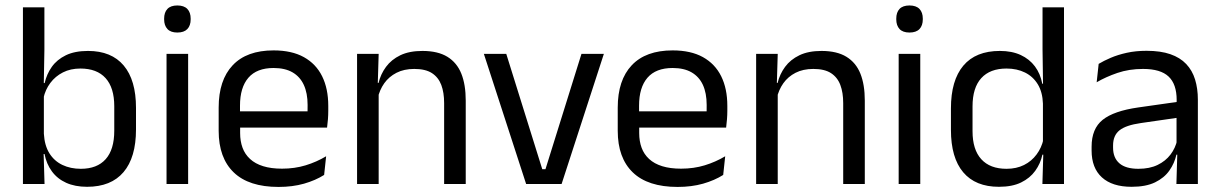

<svg xmlns="http://www.w3.org/2000/svg" viewBox="-20 -690 4570 720"><path d="M306.5 10.5Q261.5 10.5 228.2 -4.5Q195 -19.5 174.5 -47.5Q154 -75.5 147 -112.5H120L144.5 -188.5Q147 -144.5 165.2 -115.2Q183.5 -86 214 -71.5Q244.5 -57 283 -57Q344 -57 376.2 -93Q408.5 -129 408.5 -200V-291.5Q408.5 -361 376 -397Q343.5 -433 281.5 -433Q244.5 -433 216 -418.5Q187.5 -404 168.8 -379Q150 -354 143 -322L124.5 -378.5H147.5Q155 -412 174.2 -439.2Q193.5 -466.5 227 -482.8Q260.5 -499 310 -499Q398 -499 444 -444.2Q490 -389.5 490 -285.5V-204.5Q490 -99.5 443.2 -44.5Q396.5 10.5 306.5 10.5ZM147 0H66V-662.5H146.5V-503.5L144 -363.5L144.5 -348V-144L143.5 -118Z M685.5 0H604.5V-488H685.5ZM645 -568Q620 -568 607.8 -581.2Q595.5 -594.5 595.5 -617.5V-620Q595.5 -643.5 607.8 -656.5Q620 -669.5 645 -669.5Q670 -669.5 682.5 -656.5Q695 -643.5 695 -620V-617.5Q695 -594 682.5 -581Q670 -568 645 -568Z M1024.5 11Q913 11 856.5 -43.5Q800 -98 800 -199.5V-286.5Q800 -389.5 852.5 -445.2Q905 -501 1006 -501Q1074 -501 1119.5 -475.8Q1165 -450.5 1188 -404Q1211 -357.5 1211 -293V-275Q1211 -259 1209.8 -243Q1208.5 -227 1206.5 -211.5H1132Q1133 -235.5 1133.2 -257Q1133.5 -278.5 1133.5 -296.5Q1133.5 -341 1119.2 -371.8Q1105 -402.5 1076.8 -418.8Q1048.5 -435 1006 -435Q943 -435 911.5 -398.5Q880 -362 880 -294V-247.5L880.5 -237.5V-191Q880.5 -160.5 889.5 -136Q898.5 -111.5 917.8 -93.8Q937 -76 966.8 -66.8Q996.5 -57.5 1037.5 -57.5Q1085 -57.5 1126 -70Q1167 -82.5 1203 -104L1195.5 -34Q1163 -13.5 1120 -1.2Q1077 11 1024.5 11ZM1189.5 -211.5H842.5V-272.5H1189.5Z M1726.5 0H1645.5V-303.5Q1645.5 -343 1634.8 -371.5Q1624 -400 1599.8 -415.8Q1575.5 -431.5 1533.5 -431.5Q1495 -431.5 1466.8 -417Q1438.5 -402.5 1421 -377.8Q1403.5 -353 1396.5 -321.5L1382 -379H1399.5Q1407.5 -412 1427.5 -439.2Q1447.5 -466.5 1481.2 -482.8Q1515 -499 1564 -499Q1622 -499 1657.8 -477Q1693.5 -455 1710 -413.8Q1726.5 -372.5 1726.5 -312.5ZM1400 0H1319V-488H1400L1396.5 -371L1400 -366.5Z M2013.5 -55.5H2025.5L2160.5 -488H2244.5L2086 0H1953L1794.5 -488H1878.5Z M2521 11Q2409.5 11 2353 -43.5Q2296.5 -98 2296.5 -199.5V-286.5Q2296.5 -389.5 2349 -445.2Q2401.5 -501 2502.5 -501Q2570.5 -501 2616 -475.8Q2661.5 -450.5 2684.5 -404Q2707.5 -357.5 2707.5 -293V-275Q2707.5 -259 2706.2 -243Q2705 -227 2703 -211.5H2628.5Q2629.5 -235.5 2629.8 -257Q2630 -278.5 2630 -296.5Q2630 -341 2615.8 -371.8Q2601.5 -402.5 2573.2 -418.8Q2545 -435 2502.5 -435Q2439.5 -435 2408 -398.5Q2376.5 -362 2376.5 -294V-247.5L2377 -237.5V-191Q2377 -160.5 2386 -136Q2395 -111.5 2414.2 -93.8Q2433.5 -76 2463.2 -66.8Q2493 -57.5 2534 -57.5Q2581.5 -57.5 2622.5 -70Q2663.5 -82.5 2699.5 -104L2692 -34Q2659.5 -13.5 2616.5 -1.2Q2573.5 11 2521 11ZM2686 -211.5H2339V-272.5H2686Z M3223 0H3142V-303.5Q3142 -343 3131.2 -371.5Q3120.5 -400 3096.2 -415.8Q3072 -431.5 3030 -431.5Q2991.5 -431.5 2963.2 -417Q2935 -402.5 2917.5 -377.8Q2900 -353 2893 -321.5L2878.5 -379H2896Q2904 -412 2924 -439.2Q2944 -466.5 2977.8 -482.8Q3011.5 -499 3060.5 -499Q3118.5 -499 3154.2 -477Q3190 -455 3206.5 -413.8Q3223 -372.5 3223 -312.5ZM2896.5 0H2815.5V-488H2896.5L2893 -371L2896.5 -366.5Z M3431 0H3350V-488H3431ZM3390.5 -568Q3365.5 -568 3353.2 -581.2Q3341 -594.5 3341 -617.5V-620Q3341 -643.5 3353.2 -656.5Q3365.5 -669.5 3390.5 -669.5Q3415.5 -669.5 3428 -656.5Q3440.5 -643.5 3440.5 -620V-617.5Q3440.5 -594 3428 -581Q3415.5 -568 3390.5 -568Z M3726 10.5Q3638 10.5 3592 -44Q3546 -98.5 3546 -203V-283.5Q3546 -388.5 3592.5 -443.8Q3639 -499 3729.5 -499Q3774.5 -499 3807.5 -483.8Q3840.5 -468.5 3861 -441Q3881.5 -413.5 3888.5 -376H3915L3891 -301.5Q3889.5 -344.5 3871.8 -373.8Q3854 -403 3823.8 -418Q3793.5 -433 3754.5 -433Q3692.5 -433 3659.8 -397Q3627 -361 3627 -291V-198Q3627 -129 3659.8 -93Q3692.5 -57 3754.5 -57Q3791.5 -57 3820 -71.2Q3848.5 -85.5 3867.2 -110.8Q3886 -136 3893 -168L3913 -110H3889Q3882 -77 3862.2 -49.5Q3842.5 -22 3809.2 -5.8Q3776 10.5 3726 10.5ZM3970 0H3889L3892.5 -118L3891 -144V-348L3891.5 -365L3889.5 -503.5V-662.5H3970Z M4472 0H4391.5L4395 -118.5L4392 -131V-286.5L4392.5 -315Q4392.5 -374.5 4362.2 -403Q4332 -431.5 4266.5 -431.5Q4214 -431.5 4170.2 -416.5Q4126.5 -401.5 4092.5 -381.5L4100 -450.5Q4119 -462 4145.2 -473.2Q4171.5 -484.5 4205.2 -492Q4239 -499.5 4279.5 -499.5Q4332 -499.5 4368.8 -486.8Q4405.5 -474 4428.2 -450Q4451 -426 4461.5 -392Q4472 -358 4472 -316ZM4223.5 10.5Q4151 10.5 4112.2 -24.8Q4073.5 -60 4073.5 -125.5V-140Q4073.5 -207.5 4115.2 -240.8Q4157 -274 4248 -287L4402.5 -309L4407 -250L4258 -228.5Q4202 -220.5 4178 -201.2Q4154 -182 4154 -144.5V-136.5Q4154 -98 4177.8 -77.5Q4201.5 -57 4249 -57Q4291 -57 4321 -71.5Q4351 -86 4369.5 -110.5Q4388 -135 4394.5 -165L4407 -110H4391.5Q4384.5 -78 4365.2 -50.5Q4346 -23 4311.5 -6.2Q4277 10.5 4223.5 10.5Z"/></svg>

Font: Anek Devanagari
Style: Regular
Weight: 400
Designer: Kailash Malviya (Devanagari) & Yesha Goshar (Latin)
Foundry: Ek Type
Version: Version 1.003